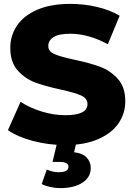

<svg xmlns="http://www.w3.org/2000/svg" viewBox="-20 -734 687 990"><path d="M21 -63 86 -209Q133 -178 195 -159Q257 -140 317 -140Q431 -140 431 -197Q431 -227 398.5 -241.5Q366 -256 294 -272Q215 -289 162 -308.5Q109 -328 71 -371Q33 -414 33 -487Q33 -551 68 -602.5Q103 -654 172.5 -684Q242 -714 343 -714Q412 -714 479 -698.5Q546 -683 597 -653L536 -506Q436 -560 342 -560Q283 -560 256 -542.5Q229 -525 229 -497Q229 -469 261 -455Q293 -441 364 -426Q444 -409 496.5 -389.5Q549 -370 587.5 -327.5Q626 -285 626 -212Q626 -149 591 -98Q556 -47 486 -16.5Q416 14 316 14Q231 14 151 -7Q71 -28 21 -63ZM195 215 221 140Q251 154 283 154Q333 154 333 126Q333 101 288 101H251L277 -9H376L362 51Q406 56 427 78.5Q448 101 448 132Q448 180 405 208Q362 236 290 236Q265 236 238.5 230Q212 224 195 215Z"/></svg>

Font: Idrija
Style: Regular
Weight: 800
Designer: Julieta Ulanovsky
Foundry: Julieta Ulanovsky
Version: Version 7.200